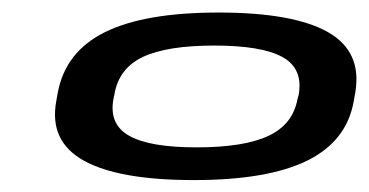

<svg xmlns="http://www.w3.org/2000/svg" viewBox="-20 -706 603 314"><path d="M297 -411.5Q417.5 -411.5 482.2 -443.2Q547 -475 558.5 -540.5L561 -554.5Q572.5 -622 515.8 -653.8Q459 -685.5 337.5 -685.5Q216.5 -685.5 151.8 -653.5Q87 -621.5 74.5 -554.5L72 -540.5Q60 -475 117.2 -443.2Q174.5 -411.5 297 -411.5ZM301.5 -465Q225 -465 191.5 -483.8Q158 -502.5 165.5 -544L167 -551Q174 -594 213.5 -612.8Q253 -631.5 330.5 -631.5Q407.5 -631.5 441.8 -612.8Q476 -594 468.5 -551L466.5 -544Q459 -502.5 419 -483.8Q379 -465 301.5 -465Z"/></svg>

Font: Anybody ExtraExpanded Medium
Style: Italic
Weight: 500
Width: 8
Italic angle: -10°
Version: Version 1.113;gftools[0.9.25]